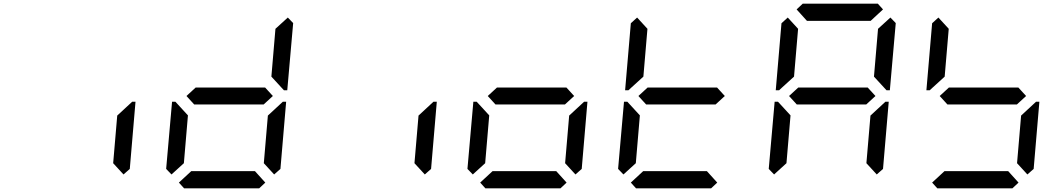

<svg xmlns="http://www.w3.org/2000/svg" viewBox="-20 -1020 5752 1040"><path d="M682 -456 696 -469H714L683 -105L649 -75L593 -136L615 -394Z M909 -75 880 -105 912 -469H930L942 -456L998 -395L976 -136ZM1416 -546 1458 -500 1408 -454H1032L990 -500L1040 -546ZM1539 -925 1568 -895 1536 -531H1518L1506 -544L1450 -605L1472 -864ZM1417 -31 1384 0H977L949 -31L1016 -93H1361ZM1498 -456 1512 -469H1530L1499 -105L1465 -75L1409 -136L1431 -394Z M2314 -456 2328 -469H2346L2315 -105L2281 -75L2225 -136L2247 -394Z M2541 -75 2512 -105 2544 -469H2562L2574 -456L2630 -395L2608 -136ZM3048 -546 3090 -500 3040 -454H2664L2622 -500L2672 -546ZM3049 -31 3016 0H2609L2581 -31L2648 -93H2993ZM3130 -456 3144 -469H3162L3131 -105L3097 -75L3041 -136L3063 -394Z M3357 -75 3328 -105 3360 -469H3378L3390 -456L3446 -395L3424 -136ZM3398 -544 3384 -531H3366L3397 -894L3431 -925L3487 -864L3465 -605ZM3864 -546 3906 -500 3856 -454H3480L3438 -500L3488 -546ZM3865 -31 3832 0H3425L3397 -31L3464 -93H3809Z M4173 -75 4144 -105 4176 -469H4194L4206 -456L4262 -395L4240 -136ZM4214 -544 4200 -531H4182L4213 -894L4247 -925L4303 -864L4281 -605ZM4295 -969 4328 -1000H4735L4763 -969L4696 -907H4351ZM4680 -546 4722 -500 4672 -454H4296L4254 -500L4304 -546ZM4803 -925 4832 -895 4800 -531H4782L4770 -544L4714 -605L4736 -864ZM4762 -456 4776 -469H4794L4763 -105L4729 -75L4673 -136L4695 -394Z M5030 -544 5016 -531H4998L5029 -894L5063 -925L5119 -864L5097 -605ZM5496 -546 5538 -500 5488 -454H5112L5070 -500L5120 -546ZM5497 -31 5464 0H5057L5029 -31L5096 -93H5441ZM5578 -456 5592 -469H5610L5579 -105L5545 -75L5489 -136L5511 -394Z"/></svg>

Font: DSEG7 Classic Mini
Style: Italic
Weight: 400
Italic angle: -5°
Designer: Keshikan(Twitter:@keshinomi_88pro)
Version: Version 0.46